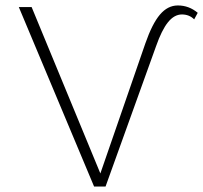

<svg xmlns="http://www.w3.org/2000/svg" viewBox="-20 -684 745 704"><path d="M705 -637 692 -613Q674 -631 647 -631Q619 -631 596 -602.5Q573 -574 552 -514L367 0H325L49 -658H96L348 -48L513 -525Q538 -597 566.5 -630.5Q595 -664 632 -664Q673 -664 705 -637Z"/></svg>

Font: Ysabeau Light
Style: Regular
Weight: 300
Designer: Christian Thalmann (Catharsis Fonts)
Version: Version 0.003